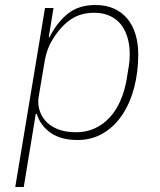

<svg xmlns="http://www.w3.org/2000/svg" viewBox="-20 -548 640 768"><path d="M160 -516H194L175 -399H178Q207 -457 250.5 -492.5Q294 -528 362 -528Q404 -528 436 -513.5Q468 -499 489.5 -473Q511 -447 522 -410.5Q533 -374 533 -330Q533 -261 517 -199Q501 -137 470 -90Q439 -43 393.5 -15.5Q348 12 290 12Q224 12 183 -16.5Q142 -45 127 -92H123L75 200H41ZM285 -19Q326 -19 360 -35Q394 -51 419.5 -79Q445 -107 461.5 -145Q478 -183 486 -227L495 -282Q499 -305 499 -331Q499 -366 490.5 -396Q482 -426 465 -448.5Q448 -471 420.5 -484Q393 -497 356 -497Q323 -497 294.5 -486.5Q266 -476 240 -452Q213 -427 190 -389.5Q167 -352 159 -305L135 -163Q130 -137 137 -111Q144 -85 162 -64.5Q180 -44 210.5 -31.5Q241 -19 285 -19Z"/></svg>

Font: IBM Plex Mono ExtraLight
Style: Italic
Weight: 200
Italic angle: -9°
Monospace: yes
Designer: Mike Abbink, Paul van der Laan, Pieter van Rosmalen
Foundry: Bold Monday
Version: Version 2.3